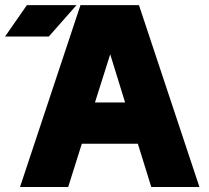

<svg xmlns="http://www.w3.org/2000/svg" viewBox="-20 -743 830 763"><path d="M581.1 0 527.8 -171.9H305.2L251 0H59.6L299.8 -722.7H532.2L772.5 0ZM418 -527.3 357.4 -335.9H477.1ZM173.8 -597.7H0L86.9 -722.7H284.2Z"/></svg>

Font: Giphurs Black
Style: Regular
Weight: 900
Version: Version 0.920; ttfautohint (v1.8.4.7-5d5b)